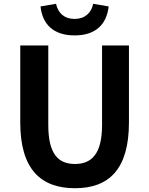

<svg xmlns="http://www.w3.org/2000/svg" viewBox="-20 -980 788 1014"><path d="M376 14C556 14 661 -87 661 -333V-740H519V-320C519 -166 463 -114 376 -114C288 -114 235 -166 235 -320V-740H87V-333C87 -87 195 14 376 14ZM194 -946C204 -851 263 -793 374 -793C485 -793 543 -851 554 -946L472 -960C463 -912 428 -880 374 -880C319 -880 286 -912 276 -960Z"/></svg>

Font: Kinto Sans
Style: Bold
Weight: 700
Designer: Authors: Ryoko NISHIZUKA  (kana & ideographs); Paul D. Hunt (Latin, Greek & Cyrillic); Wenlong ZHANG  (bopomofo); Sandol
Foundry: Adobe Systems Incorporated, ookami Inc.
Version: Version 0.001